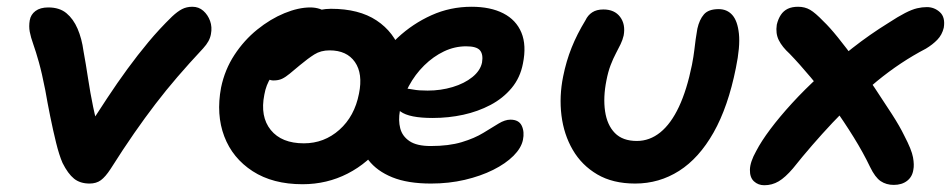

<svg xmlns="http://www.w3.org/2000/svg" viewBox="-20 -533 2813 568"><path d="M245 10Q217 10 199 -4.5Q181 -19 165 -51Q155 -74 146 -110.5Q137 -147 128.5 -189Q120 -231 114 -266Q104 -317 95 -349Q86 -381 78.5 -402Q71 -423 68 -439Q65 -455 68 -473Q71 -490 85 -500.5Q99 -511 123 -511Q156 -511 176.5 -494Q197 -477 209.5 -448Q222 -419 227 -382Q234 -344 240.5 -301Q247 -258 255.5 -217Q264 -176 275 -141L234 -146Q267 -197 297 -242.5Q327 -288 357 -329Q387 -370 419 -408.5Q451 -447 489 -484Q505 -499 518.5 -506Q532 -513 549 -513Q568 -513 581.5 -501Q595 -489 601.5 -471Q608 -453 604 -432Q602 -421 596.5 -411Q591 -401 581 -390Q539 -345 505 -305.5Q471 -266 440 -225.5Q409 -185 377 -139Q345 -93 307 -33Q292 -10 278.5 0Q265 10 245 10Z M875 12Q787 12 727.5 -26.5Q668 -65 643.5 -129.5Q619 -194 634 -274Q645 -327 673.5 -370.5Q702 -414 741 -445.5Q780 -477 821.5 -494Q863 -511 898 -511Q913 -511 926.5 -506.5Q940 -502 948 -492Q956 -482 953 -465Q946 -435 929 -411.5Q912 -388 870 -373Q842 -362 819.5 -344.5Q797 -327 782 -304.5Q767 -282 762 -253Q749 -188 781 -148.5Q813 -109 879 -109Q939 -109 984 -149Q1029 -189 1042 -256Q1054 -315 1030 -349.5Q1006 -384 955 -384Q929 -384 910 -372Q891 -360 867 -340Q849 -325 837 -315Q825 -305 814.5 -300Q804 -295 789 -295Q773 -295 760.5 -310Q748 -325 754 -358Q760 -385 780.5 -411.5Q801 -438 831 -459.5Q861 -481 894.5 -494Q928 -507 959 -507Q1042 -507 1094 -472.5Q1146 -438 1166 -378.5Q1186 -319 1170 -242Q1155 -165 1112.5 -108Q1070 -51 1008.5 -19.5Q947 12 875 12ZM1255 10Q1186 10 1140.5 -8.5Q1095 -27 1070 -59.5Q1045 -92 1038.5 -134.5Q1032 -177 1042 -226Q1053 -278 1082.5 -329Q1112 -380 1156.5 -421.5Q1201 -463 1256.5 -488Q1312 -513 1375 -513Q1431 -513 1469 -493.5Q1507 -474 1522.5 -436.5Q1538 -399 1527 -345Q1519 -303 1493.5 -272.5Q1468 -242 1431 -222.5Q1394 -203 1350.5 -193.5Q1307 -184 1260 -184Q1191 -184 1165 -203Q1139 -222 1144 -244Q1146 -258 1154 -264.5Q1162 -271 1177 -271Q1188 -271 1203 -268Q1218 -265 1245 -265Q1284 -265 1319 -275.5Q1354 -286 1377.5 -305Q1401 -324 1406 -348Q1410 -372 1400 -384Q1390 -396 1359 -396Q1325 -396 1293.5 -381Q1262 -366 1235 -339.5Q1208 -313 1189.5 -278.5Q1171 -244 1163 -205Q1158 -177 1164 -153.5Q1170 -130 1191.5 -115.5Q1213 -101 1254 -101Q1308 -101 1346 -112.5Q1384 -124 1410 -140Q1436 -156 1455 -167.5Q1474 -179 1490 -179Q1515 -179 1523.5 -161Q1532 -143 1527 -119Q1522 -95 1499 -72Q1476 -49 1439 -30.5Q1402 -12 1355 -1Q1308 10 1255 10Z M1859 10Q1793 10 1747 -17Q1701 -44 1674.5 -89.5Q1648 -135 1641 -191.5Q1634 -248 1646 -307Q1655 -352 1671 -392Q1687 -432 1712 -473Q1719 -488 1732 -496.5Q1745 -505 1765 -505Q1798 -505 1814.5 -483Q1831 -461 1825 -428Q1822 -415 1816 -402.5Q1810 -390 1802 -375Q1794 -360 1786.5 -340.5Q1779 -321 1774 -295Q1764 -245 1770 -204Q1776 -163 1799 -139.5Q1822 -116 1864 -116Q1902 -116 1933.5 -141.5Q1965 -167 1988.5 -217Q2012 -267 2027 -341Q2032 -367 2034 -384.5Q2036 -402 2038 -416.5Q2040 -431 2043 -448Q2049 -475 2062.5 -490.5Q2076 -506 2106 -506Q2131 -506 2146.5 -488.5Q2162 -471 2166 -433Q2170 -395 2157 -332Q2134 -217 2091 -141Q2048 -65 1989 -27.5Q1930 10 1859 10Z M2241 15Q2223 15 2210.5 3.5Q2198 -8 2198.5 -31Q2199 -54 2217 -86Q2232 -115 2259 -151Q2286 -187 2323 -227.5Q2360 -268 2405.5 -309.5Q2451 -351 2502 -391Q2553 -431 2608 -465Q2637 -484 2657.5 -494.5Q2678 -505 2693 -508.5Q2708 -512 2722 -512Q2744 -512 2760.5 -497Q2777 -482 2772 -451Q2767 -430 2753 -415.5Q2739 -401 2719 -389Q2644 -350 2574.5 -293Q2505 -236 2443 -170Q2381 -104 2326 -35Q2303 -8 2283.5 3.5Q2264 15 2241 15ZM2624 14Q2602 14 2585.5 3Q2569 -8 2554 -39Q2534 -81 2505.5 -127Q2477 -173 2444.5 -218.5Q2412 -264 2378.5 -304Q2345 -344 2316 -374Q2294 -394 2284 -414Q2274 -434 2278 -460Q2282 -477 2290 -489Q2298 -501 2310.5 -507Q2323 -513 2341 -513Q2361 -513 2376.5 -504Q2392 -495 2416 -470Q2434 -453 2459 -422Q2484 -391 2512.5 -352Q2541 -313 2568 -272.5Q2595 -232 2618.5 -195.5Q2642 -159 2655 -132Q2677 -90 2681 -67.5Q2685 -45 2682 -31Q2679 -10 2663.5 2Q2648 14 2624 14Z"/></svg>

Font: Shantell Sans Light SemiBold
Style: Italic
Weight: 600
Italic angle: -11°
Version: Version 1.011;[c5ecc13dd]